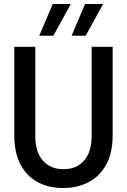

<svg xmlns="http://www.w3.org/2000/svg" viewBox="-20 -936 640 968"><path d="M298 12Q227 12 171.5 -17Q116 -46 84 -105.5Q52 -165 52 -256V-700H158V-250Q158 -170 196 -126.5Q234 -83 300 -83Q366 -83 404 -126.5Q442 -170 442 -250V-700H548V-256Q548 -165 515 -105.5Q482 -46 425.5 -17Q369 12 298 12ZM341 -756 409 -916H500L412 -756ZM178 -756 246 -916H337L249 -756Z"/></svg>

Font: DM Mono Medium
Style: Regular
Weight: 500
Designer: Colophon Foundry
Foundry: Colophon Foundry
Version: Version 1.000; ttfautohint (v1.8.2.53-6de2)